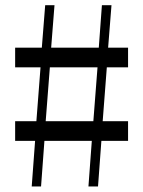

<svg xmlns="http://www.w3.org/2000/svg" viewBox="-20 -711 540 724"><path d="M326.2 -179.7H147.5L134.8 -7.8H99.6L112.3 -179.7H37.1V-253.9H117.2L132.8 -457H37.1V-531.2H137.7L150.4 -691.4H185.5L172.9 -531.2H352.5L364.3 -691.4H400.4L387.7 -531.2H462.9V-457H382.8L367.2 -253.9H462.9V-179.7H362.3L349.6 -7.8H313.5ZM152.3 -253.9H332L347.7 -457H168Z"/></svg>

Font: BabelStone Khitan Small Seal
Style: Regular
Weight: 400
Designer: Andrew West
Foundry: BabelStone
Version: Version 13.000